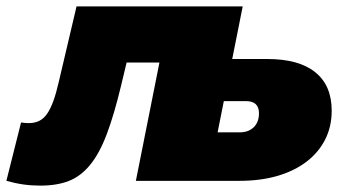

<svg xmlns="http://www.w3.org/2000/svg" viewBox="-65 -567 1086 602"><path d="M1 -183Q9 -182 13.5 -181.5Q18 -181 25 -181Q44 -181 58 -188Q72 -195 82.5 -210Q93 -225 102 -249.5Q111 -274 119 -309L175 -547H696L587 0H361L436 -371H332L315 -300Q293 -208 270 -147Q247 -86 217.5 -50Q188 -14 150.5 0.5Q113 15 62 15Q34 15 9 11.5Q-16 8 -45 0ZM773 -382Q872 -382 923.5 -340.5Q975 -299 975 -220Q975 -170 954.5 -129.5Q934 -89 896 -60Q858 -31 805 -15.5Q752 0 686 0H361L470 -547H695L662 -382ZM686 -152Q714 -152 730.5 -168Q747 -184 747 -212Q747 -250 706 -250H636L616 -152Z"/></svg>

Font: Argentum Sans Black
Style: Italic
Weight: 900
Italic angle: -11°
Designer: Julieta Ulanovsky (font), Cristiano Sobral (main changes and remaster)
Foundry: Julieta Ulanovsky (font), Cristiano Sobral (main changes and remaster)
Version: Version 2.007;June 15, 2022;FontCreator 14.0.0.2814 64-bit; 